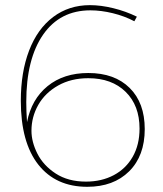

<svg xmlns="http://www.w3.org/2000/svg" viewBox="-20 -719 627 739"><path d="M506.8 -654.8 497.1 -637.2Q459 -657.2 414.1 -668.2Q369.1 -679.2 328.1 -679.2Q210.9 -679.2 146 -585.7Q81.1 -492.2 81.1 -326.2Q81.1 -290 84 -249Q101.1 -336.9 163.1 -387.5Q225.1 -438 319.8 -438Q420.9 -438 479 -380.6Q537.1 -323.2 537.1 -222.2Q537.1 -119.1 477.1 -59.6Q417 0 315.9 0Q194.8 0 127.4 -85.4Q60.1 -170.9 60.1 -331.1Q60.1 -440.9 92 -524.4Q124 -607.9 184.6 -653.6Q245.1 -699.2 326.2 -699.2Q368.2 -699.2 416 -687.5Q463.9 -675.8 506.8 -654.8ZM101.1 -215.8Q101.1 -172.9 124 -127.4Q147 -82 194.6 -51Q242.2 -20 311 -20Q371.1 -20 418 -44.9Q464.8 -69.8 491 -116Q517.1 -162.1 517.1 -224.1Q517.1 -313 463.6 -365.5Q410.2 -418 319.8 -418Q253.9 -418 203.9 -389.9Q153.8 -361.8 127.4 -315.4Q101.1 -269 101.1 -215.8Z"/></svg>

Font: Montserrat
Style: Thin
Weight: 250
Designer: Julieta Ulanovsky
Foundry: Julieta Ulanovsky
Version: Version 1.000;PS 002.000;hotconv 1.0.70;makeotf.lib2.5.58329